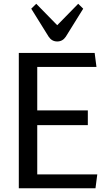

<svg xmlns="http://www.w3.org/2000/svg" viewBox="-20 -1012 601 1032"><path d="M81.1 0ZM493.2 0H81.1V-727.5H488.8L498.5 -652.3H180.2V-418.5H452.1V-339.4H180.2V-74.7H502.9ZM174.8 -991.7 287.6 -876.5 400.4 -991.7 427.2 -965.3 333.5 -814.5Q316.4 -789.1 287.6 -789.1Q258.8 -789.1 241.7 -814.5L147.9 -965.3Z"/></svg>

Font: Coda
Style: Regular
Weight: 400
Designer: vernon adams
Foundry: vernon adams
Version: Version 2.001; ttfautohint (v0.8) -r 50 -G 200 -x